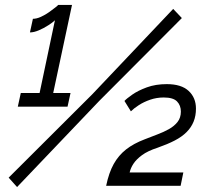

<svg xmlns="http://www.w3.org/2000/svg" viewBox="-20 -751 849 776"><path d="M409 0Q420 -53 439.5 -88Q459 -123 489.5 -147Q520 -171 565 -188Q590 -198 615.5 -207.5Q641 -217 662.5 -229Q684 -241 697.5 -258Q711 -275 711 -300Q711 -325 695.5 -341Q680 -357 642 -357Q613 -357 587 -348Q561 -339 541 -326Q521 -313 509 -301L483 -343Q491 -352 514.5 -368.5Q538 -385 573.5 -398Q609 -411 654 -411Q713 -411 742.5 -383.5Q772 -356 772 -312Q772 -283 762.5 -259.5Q753 -236 734 -217Q715 -198 686 -183Q657 -168 617 -154Q577 -141 554 -124Q531 -107 519.5 -89.5Q508 -72 504 -54H721L710 0ZM265 -375 253 -320H52L64 -375H140L202 -669Q194 -661 175.5 -649Q157 -637 137 -628.5Q117 -620 101 -620L113 -675Q128 -675 145.5 -683Q163 -691 178.5 -702Q194 -713 204.5 -721.5Q215 -730 215 -731H271L195 -375ZM15 -33 353 -370 680 -715 715 -678 381 -343 49 5Z"/></svg>

Font: Raleway Thin Medium
Style: Italic
Weight: 500
Italic angle: -12°
Version: Version 4.026